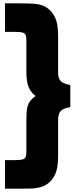

<svg xmlns="http://www.w3.org/2000/svg" viewBox="-20 -934 481 1150"><path d="M401 -292Q378 -289 363.5 -282.5Q349 -276 341 -266Q333 -256 330.5 -242Q328 -228 328 -210V6Q328 36 323 67Q318 98 303 124.5Q288 151 261.5 169.5Q235 188 192 193Q184 195 154.5 195.5Q125 196 93 196H10V25H65Q91 25 106 23Q121 21 128 14.5Q135 8 136.5 -4.5Q138 -17 138 -39V-217Q138 -242 139.5 -262.5Q141 -283 146 -299.5Q151 -316 162 -330.5Q173 -345 193 -359Q160 -386 149 -419Q138 -452 138 -500V-679Q138 -701 136.5 -713.5Q135 -726 128 -732.5Q121 -739 106.5 -741Q92 -743 65 -743H10V-914H93Q125 -914 154.5 -913Q184 -912 192 -911Q235 -906 261.5 -887.5Q288 -869 303 -842.5Q318 -816 323 -785Q328 -754 328 -724V-498Q328 -466 342.5 -449.5Q357 -433 401 -425Z"/></svg>

Font: TypoPRO Sinkin Sans
Style: 900 X Black
Weight: 950
Designer: Keith Bates
Foundry: K-Type
Version: Sinkin Sans (version 1.0)  by Keith Bates   •   © 2014   www